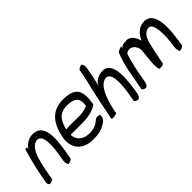

<svg xmlns="http://www.w3.org/2000/svg" viewBox="37 -1288 2018 2018"><g transform="rotate(-45 1046.0 -279.0)"><path d="M32 -12C28 8 36 26 49 33C71 33 93 22 103 9C128 -131 159 -391 286 -391C385 -382 342 -154 323 -45C318 -18 324 8 336 22C358 22 380 11 392 -2C426 -194 477 -445 311 -466C237 -474 174 -432 148 -385L152 -411H126C87 -289 55 -145 32 -12Z M497 -242C454 -72 555 37 730 24C805 24 863 -2 909 -37C934 -57 942 -89 935 -110C918 -117 900 -118 880 -112C830 -73 804 -49 717 -49C629 -49 571 -102 569 -179H738C833 -179 907 -195 964 -237C996 -421 955 -499 772 -499C613 -499 530 -397 497 -242ZM576 -252C604 -360 645 -425 760 -425C864 -425 917 -390 898 -282C865 -263 822 -254 769 -254C706 -254 637 -258 576 -252Z M992 1C998 24 1050 3 1068 0C1089 -121 1144 -341 1260 -341C1362 -328 1309 -72 1290 38C1297 51 1316 62 1338 62C1353 55 1367 37 1371 16C1400 -150 1437 -423 1279 -418C1216 -418 1157 -381 1140 -334C1162 -420 1172 -475 1186 -553C1191 -580 1184 -606 1172 -620C1151 -620 1129 -608 1118 -595C1108 -539 1101 -501 1087 -445C1046 -277 1023 -161 992 1Z M1435 8C1442 21 1458 32 1481 32C1495 26 1509 9 1513 -11C1534 -132 1560 -266 1592 -360C1662 -415 1733 -341 1725 -269C1719 -192 1697 -68 1717 -11C1738 -6 1771 -9 1783 -21C1802 -111 1818 -202 1842 -292C1862 -354 1889 -389 1942 -397C2019 -402 2017 -204 1994 -72C1988 -40 1993 -9 2003 10C2026 10 2050 -2 2061 -15C2095 -208 2129 -494 1939 -476C1874 -469 1824 -416 1795 -353C1780 -403 1750 -475 1673 -466C1641 -464 1611 -461 1597 -435L1601 -461C1580 -458 1555 -445 1540 -435C1485 -307 1463 -148 1435 8Z"/></g></svg>

Font: Snowfall
Style: Obl
Weight: 400
Designer: Jasper
Foundry: Cannot Into Space Fonts
Version: Version 0.9